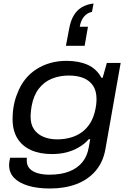

<svg xmlns="http://www.w3.org/2000/svg" viewBox="-20 -887 740 1098"><path d="M266 191Q193 191 140.5 175Q88 159 60 129.5Q32 100 32 57Q32 48 33.5 37.5Q35 27 38 15H134Q133 20 133 24Q133 28 133 32Q133 59 149.5 77Q166 95 195.5 103.5Q225 112 263 112Q329 112 376 93.5Q423 75 451 40.5Q479 6 487 -42Q489 -54 491.5 -66.5Q494 -79 496 -91H488Q463 -63 430 -44Q397 -25 359.5 -15.5Q322 -6 277 -6Q207 -6 156.5 -29Q106 -52 79 -96.5Q52 -141 52 -205Q52 -247 59 -284Q66 -321 79 -352Q113 -443 188 -491Q263 -539 360 -539Q431 -539 482 -516Q533 -493 560 -442H567L591 -527H670L583 -35Q570 40 526.5 90.5Q483 141 416.5 166Q350 191 266 191ZM307 -90Q347 -90 383 -100Q419 -110 448 -131Q477 -152 497 -185Q517 -218 526 -264Q529 -278 530 -288Q531 -298 531.5 -306Q532 -314 532 -320Q532 -367 512.5 -396.5Q493 -426 458 -440.5Q423 -455 374 -455Q321 -455 276.5 -437Q232 -419 202 -380Q172 -341 161 -281Q158 -264 157 -253Q156 -242 155.5 -234Q155 -226 155 -219Q155 -176 174.5 -147.5Q194 -119 228.5 -104.5Q263 -90 307 -90ZM515 -867 506 -819Q479 -814 460.5 -792Q442 -770 436 -734H483L464 -625H357L375 -720Q383 -766 400.5 -796.5Q418 -827 446 -844.5Q474 -862 515 -867Z"/></svg>

Font: Archivo Expanded
Style: Italic
Weight: 400
Width: 7
Italic angle: -10°
Designer: Hector Gatti
Foundry: Omnibus-Type
Version: Version 2.001